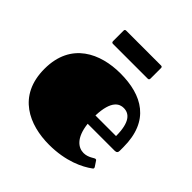

<svg xmlns="http://www.w3.org/2000/svg" viewBox="-187 -848 1015 1015"><g transform="rotate(45 320.0 -340.5)"><path d="M487 -81C449 -81 404 -109 393 -206H595C609 -206 614 -213 614 -225V-252C614 -449 490 -517 327 -517C180 -517 26 -450 26 -250C26 -48 180 17 327 17C452 17 535 -25 577 -56C580 -58 583 -60 583 -64C583 -66 583 -68 581 -71L563 -98C560 -103 559 -104 553 -104C546 -104 522 -81 487 -81ZM391 -266C395 -383 439 -400 469 -400C510 -400 545 -370 545 -266ZM449 -599C455 -599 459 -602 459 -610V-688C459 -695 456 -698 449 -698H189C182 -698 179 -695 179 -688V-610C179 -602 183 -599 189 -599Z"/></g></svg>

Font: Fascinate
Style: Regular
Weight: 900
Designer: Astigmatic (AOETI)
Foundry: Astigmatic (AOETI)
Version: Version 1.000